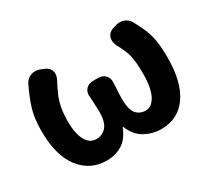

<svg xmlns="http://www.w3.org/2000/svg" viewBox="-114 -753 1061 965"><g transform="rotate(-30 416.5 -271.0)"><path d="M261 14Q166 14 107.5 -61Q49 -136 49 -280Q49 -354 66 -407.5Q83 -461 110 -516Q122 -542 147.5 -551.5Q173 -561 200 -550L217 -543Q244 -533 251.5 -511Q259 -489 246 -463Q228 -429 215 -399.5Q202 -370 195 -335.5Q188 -301 188 -251Q188 -185 209 -145.5Q230 -106 269 -106Q306 -106 328 -133Q350 -160 350 -219Q350 -228 349 -244.5Q348 -261 347.5 -278Q347 -295 346 -304Q342 -333 357.5 -350.5Q373 -368 403 -368H427Q456 -368 471.5 -350.5Q487 -333 484 -304Q484 -297 483 -281.5Q482 -266 481 -248.5Q480 -231 480 -219Q480 -155 500.5 -130.5Q521 -106 556 -106Q591 -106 613.5 -148.5Q636 -191 636 -274Q636 -323 631.5 -354Q627 -385 617 -410Q607 -435 590 -466Q578 -493 585.5 -515Q593 -537 620 -547L634 -551Q661 -561 686.5 -552Q712 -543 725 -516Q743 -483 756 -452.5Q769 -422 776 -382.5Q783 -343 783 -283Q783 -140 729 -63Q675 14 577 14Q528 14 483.5 -10Q439 -34 416 -91H412Q390 -34 350.5 -10Q311 14 261 14Z"/></g></svg>

Font: Chiron GoRound TC
Style: Bold
Weight: 700
Designer: Ryoko NISHIZUKA 西塚涼子 (kana, bopomofo & ideographs); Paul D. Hunt (Latin, Greek & Cyrillic); Sandoll Communications 산돌커뮤니
Foundry: Adobe
Version: Version 1.000;hotconv 1.1.1;makeotfexe 2.6.0